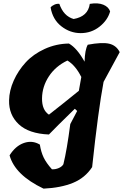

<svg xmlns="http://www.w3.org/2000/svg" viewBox="-20 -814 732 1142"><path d="M439 -154 425 -167Q307 -52 271 -14Q151 -19 91.5 -75Q32 -131 34 -217Q35 -275 61.5 -334.5Q88 -394 133 -443Q178 -492 246 -523Q314 -554 390 -555Q438 -528 483 -447Q485 -518 502 -548Q587 -564 629.5 -554Q672 -544 692 -504L596 -327Q564 -157 528 180Q486 244 414.5 273.5Q343 303 239 308Q69 227 37 110Q72 54 122 36.5Q172 19 217 46Q224 90 239.5 122.5Q255 155 289 193Q310 194 329.5 185.5Q349 177 357 163Q378 78 398 -76ZM464 -358 463 -357Q429 -425 381 -454Q310 -420 270.5 -359.5Q231 -299 230 -229.5Q229 -160 271 -132Q357 -199 449 -274ZM281 -770Q289 -780 304 -786.5Q319 -793 333 -791Q358 -718 418 -701Q504 -716 514 -791Q563 -799 594.5 -786Q626 -773 635 -746Q620 -693 571.5 -655Q523 -617 460 -617Q397 -617 345 -657.5Q293 -698 281 -770Z"/></svg>

Font: Tillana
Style: Bold
Weight: 700
Designer: Lipi Raval (Devanagari, Latin), Jonny Pinhorn (Latin)
Foundry: Indian Type Foundry
Version: Version 2.002;PS 1.0;hotconv 1.0.79;makeotf.lib2.5.61930; tt